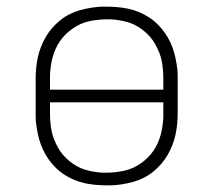

<svg xmlns="http://www.w3.org/2000/svg" viewBox="-20 -548 640 576"><path d="M300 8Q283 8 266.5 6.5Q250 5 234 1.5Q218 -2 202.5 -8.5Q187 -15 173 -24Q159 -33 147 -45Q135 -57 125.5 -70.5Q116 -84 109 -99Q102 -114 97.5 -130Q93 -146 90 -165Q87 -184 87 -196V-310Q87 -327 88.5 -343.5Q90 -360 93.5 -376Q97 -392 103 -407.5Q109 -423 117.5 -437.5Q126 -452 137 -464.5Q148 -477 161 -487.5Q174 -498 189 -505.5Q204 -513 220 -517.5Q236 -522 255 -525Q274 -528 286 -528H300Q317 -528 333.5 -526.5Q350 -525 366 -521.5Q382 -518 397.5 -511.5Q413 -505 427 -496Q441 -487 453 -475Q465 -463 474.5 -449.5Q484 -436 491 -421Q498 -406 502.5 -390Q507 -374 510 -355Q513 -336 513 -325V-210Q513 -193 511.5 -176.5Q510 -160 506.5 -144Q503 -128 497 -112.5Q491 -97 482.5 -82.5Q474 -68 463 -55.5Q452 -43 439 -32.5Q426 -22 411 -14.5Q396 -7 380 -2.5Q364 2 345 5Q326 8 315 8ZM130 -279H470V-310Q470 -323 469 -336.5Q468 -350 465.5 -363.5Q463 -377 458 -389.5Q453 -402 446.5 -414Q440 -426 431 -436.5Q422 -447 411.5 -455.5Q401 -464 389.5 -470.5Q378 -477 365 -481Q352 -485 336 -487.5Q320 -490 312 -490H300Q287 -490 273.5 -488.5Q260 -487 246.5 -484Q233 -481 221 -475.5Q209 -470 197.5 -462Q186 -454 176.5 -444.5Q167 -435 159.5 -424Q152 -413 146.5 -400.5Q141 -388 137.5 -375Q134 -362 132 -346Q130 -330 130 -322ZM289 -30H300Q313 -30 326.5 -31.5Q340 -33 353.5 -36Q367 -39 379 -44.5Q391 -50 402.5 -58Q414 -66 423.5 -75.5Q433 -85 440.5 -96Q448 -107 453.5 -119.5Q459 -132 462.5 -145Q466 -158 468 -174Q470 -190 470 -199V-241H130V-210Q130 -197 131 -183.5Q132 -170 134.5 -156.5Q137 -143 142 -130.5Q147 -118 153.5 -106Q160 -94 169 -83.5Q178 -73 188.5 -64.5Q199 -56 210.5 -49.5Q222 -43 235 -39Q248 -35 264 -32.5Q280 -30 289 -30Z"/></svg>

Font: Iosevka Aile Extralight
Style: Regular
Weight: 200
Designer: Belleve Invis
Foundry: Belleve Invis
Version: Version 31.1.0; ttfautohint (v1.8.4)